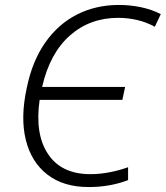

<svg xmlns="http://www.w3.org/2000/svg" viewBox="-20 -745 669 775"><path d="M338 10Q236 10 171 -40.5Q106 -91 84 -181Q62 -271 88 -390Q110 -498 162.5 -573Q215 -648 291 -686.5Q367 -725 460 -725Q505 -725 548.5 -716Q592 -707 629 -688L605 -637Q570 -656 532.5 -664.5Q495 -673 457 -673Q343 -673 262 -601.5Q181 -530 150 -394H485L474 -342H140Q120 -204 174 -123Q228 -42 345 -42Q382 -42 421.5 -49.5Q461 -57 497 -70V-18Q424 10 338 10Z"/></svg>

Font: Noto Sans Light
Style: Italic
Weight: 300
Italic angle: -12°
Designer: Monotype Design Team
Foundry: Monotype Imaging Inc.
Version: Version 2.013; ttfautohint (v1.8.4.7-5d5b)